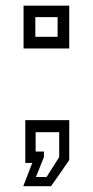

<svg xmlns="http://www.w3.org/2000/svg" viewBox="-20 -560 319 660"><path d="M60 80 91 0H67V-147H218V-9.5L155.5 80ZM103.5 48.5H140L183.5 -20V-105.5H102.5V-39H131V-20ZM61 -393.5V-540.5H218V-393.5ZM101.5 -433.5H178V-501H101.5Z"/></svg>

Font: Tourney Thin
Style: Regular
Weight: 400
Version: Version 1.015